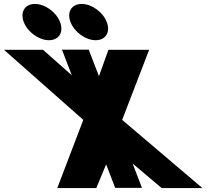

<svg xmlns="http://www.w3.org/2000/svg" viewBox="-229 -955 1109 974"><path d="M-51.7 -935C-102.7 -935 -127.9 -894 -108.3 -843C-88.6 -792 -31.8 -751 19.2 -751C70.2 -751 95.4 -792 75.7 -843C56.1 -894 -0.7 -935 -51.7 -935ZM185.3 -935C134.3 -935 109.1 -894 128.7 -843C148.4 -792 205.2 -751 256.2 -751C307.2 -751 332.4 -792 312.7 -843C293.1 -894 236.3 -935 185.3 -935ZM797.7 -1 390.7 -346.9 527.5 -702.2H321L273 -568.5L221.1 -703H85.3L135.4 -573L-10.5 -702.2H-208.6L193.5 -346.9L61.6 -1H259.6L309.4 -121.2L355.4 -1.8H491.3L443.6 -125.5L591.1 -1Z"/></svg>

Font: Hussar
Style: BdOpOblFour
Weight: 700
Foundry: Cannot Into Space Fonts
Version: Version 2.00